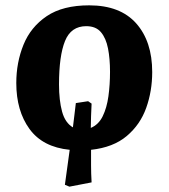

<svg xmlns="http://www.w3.org/2000/svg" viewBox="-20 -548 631 719"><path d="M240 151 223 144Q232 76 241 13Q140 3 90.5 -65Q41 -133 41 -237Q41 -314 68 -380.5Q95 -447 155 -487.5Q215 -528 314 -528Q430 -528 490 -460.5Q550 -393 550 -278Q550 -207 527.5 -144Q505 -81 454.5 -38.5Q404 4 321 13Q321 42 321 71.5Q321 101 323 135ZM320 -69Q349 -81 364.5 -112.5Q380 -144 386 -187.5Q392 -231 392 -279Q392 -328 384.5 -366.5Q377 -405 358 -427.5Q339 -450 303 -450Q246 -450 223.5 -394.5Q201 -339 201 -232Q201 -172 212.5 -130Q224 -88 253 -71Q256 -94 258.5 -116Q261 -138 264 -162L310 -169L323 -160Q322 -135 321 -113Q320 -91 320 -69Z"/></svg>

Font: Literata 12pt
Style: Bold Italic
Weight: 700
Italic angle: -2°
Designer: Latin by Veronika Burian and Jose Scaglione. Greek by Irene Vlachou. Cyrillic by Vera Evstafieva
Foundry: TypeTogether
Version: Version 3.002